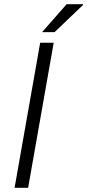

<svg xmlns="http://www.w3.org/2000/svg" viewBox="-20 -888 413 908"><path d="M49 0 170 -686H234L113 0ZM179 -736 295 -868H373V-865L238 -736Z"/></svg>

Font: Archivo SemiBold ExtraLight
Style: Italic
Weight: 250
Italic angle: -10°
Version: Version 2.001